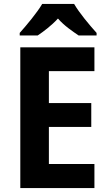

<svg xmlns="http://www.w3.org/2000/svg" viewBox="-20 -954 554 974"><path d="M356 -934H194C170 -892 114 -825 80 -787V-774H171C201 -794 241 -824 274 -860C305 -824 348 -795 379 -774H470V-787C433 -828 382 -889 356 -934ZM459 0V-122H228V-310H443V-431H228V-593H459V-714H83V0Z"/></svg>

Font: Noto Sans Telugu SemiCondensed
Style: Bold
Weight: 700
Width: 4
Designer: Jelle Bosma - Monotype Design Team
Foundry: Monotype Imaging Inc.
Version: Version 2.005